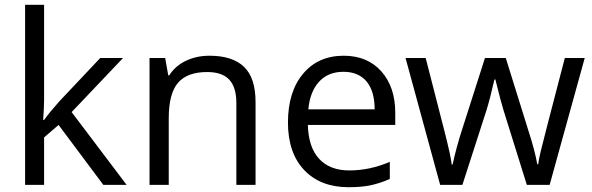

<svg xmlns="http://www.w3.org/2000/svg" viewBox="-20 -780 2498 810"><path d="M166 -273.9Q187 -303.7 230 -352.1L402.8 -535.2H499L282.2 -307.1L514.2 0H416L227.1 -252.9L166 -200.2V0H85.9V-759.8H166V-356.9Q166 -330.1 162.1 -273.9Z M977.1 0V-346.2Q977.1 -411.6 947.3 -443.8Q917.5 -476.1 854 -476.1Q770 -476.1 731 -430.7Q691.9 -385.3 691.9 -280.8V0H610.8V-535.2H676.8L689.9 -461.9H693.8Q718.8 -501.5 763.7 -523.2Q808.6 -544.9 863.8 -544.9Q960.4 -544.9 1009.3 -498.3Q1058.1 -451.7 1058.1 -349.1V0Z M1450.7 9.8Q1332 9.8 1263.4 -62.5Q1194.8 -134.8 1194.8 -263.2Q1194.8 -392.6 1258.5 -468.8Q1322.3 -544.9 1429.7 -544.9Q1530.3 -544.9 1588.9 -478.8Q1647.5 -412.6 1647.5 -304.2V-252.9H1278.8Q1281.2 -158.7 1326.4 -109.9Q1371.6 -61 1453.6 -61Q1540 -61 1624.5 -97.2V-24.9Q1581.5 -6.3 1543.2 1.7Q1504.9 9.8 1450.7 9.8ZM1428.7 -477.1Q1364.3 -477.1 1325.9 -435.1Q1287.6 -393.1 1280.8 -318.8H1560.5Q1560.5 -395.5 1526.4 -436.3Q1492.2 -477.1 1428.7 -477.1Z M2202.6 0 2104.5 -314Q2095.2 -342.8 2069.8 -444.8H2065.9Q2046.4 -359.4 2031.7 -313L1930.7 0H1836.9L1690.9 -535.2H1775.9Q1827.6 -333.5 1854.7 -228Q1881.8 -122.6 1885.7 -85.9H1889.6Q1895 -113.8 1907 -158Q1918.9 -202.1 1927.7 -228L2025.9 -535.2H2113.8L2209.5 -228Q2236.8 -144 2246.6 -86.9H2250.5Q2252.4 -104.5 2261 -141.1Q2269.5 -177.7 2362.8 -535.2H2446.8L2298.8 0Z"/></svg>

Font: f01333215
Style: Regular
Weight: 400
Foundry: Ascender Corporation
Version: Version 1.10